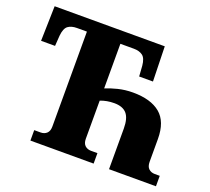

<svg xmlns="http://www.w3.org/2000/svg" viewBox="-122 -867 1112 1019"><g transform="rotate(20 434.5 -357.0)"><path d="M144 0V-59H180Q201 -59 214.5 -71.5Q228 -84 228 -110V-646H172Q140 -646 121.5 -632Q103 -618 99 -576L95 -517H16L21 -714H643L648 -517H570L566 -576Q562 -618 543 -632Q524 -646 493 -646H417V-394Q445 -406 485 -416Q525 -426 569 -426Q670 -426 723.5 -381.5Q777 -337 777 -239V-111Q777 -84 790.5 -71.5Q804 -59 825 -59H853V0H588V-229Q588 -287 565.5 -313Q543 -339 495 -339Q453 -339 417 -325V-110Q417 -84 430.5 -71.5Q444 -59 465 -59H501V0Z"/></g></svg>

Font: Noto Serif SemiCondensed Black
Style: Regular
Weight: 900
Width: 4
Designer: Monotype Design Team
Foundry: Monotype Imaging Inc.
Version: Version 2.014; ttfautohint (v1.8.4.7-5d5b)